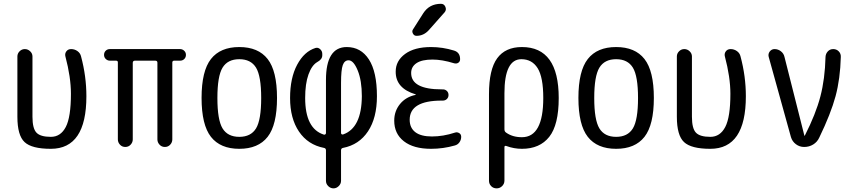

<svg xmlns="http://www.w3.org/2000/svg" viewBox="-20 -780 4540 1019"><path d="M250 9.8Q148.4 9.8 110.4 -25.9Q72.3 -61.5 72.3 -160.2V-480.5Q72.3 -496.1 84 -507.8Q95.7 -519.5 111.8 -519.5Q127.9 -519.5 140.1 -507.8Q152.3 -496.1 152.3 -480.5V-160.2Q152.3 -98.6 173.3 -76.2Q194.3 -53.7 250 -53.7Q301.8 -53.7 329.1 -106Q356.4 -158.2 356.4 -282.2Q356.4 -370.1 327.1 -480.5Q323.2 -495.1 332 -507.3Q340.8 -519.5 357.4 -519.5Q376 -519.5 391.1 -508.8Q406.2 -498 410.2 -480.5Q438.5 -375 438.5 -269.5Q438.5 9.8 250 9.8Z M563.5 -458Q550.8 -458 541.5 -466.8Q532.2 -475.6 532.2 -488.8Q532.2 -502 541 -510.7Q549.8 -519.5 563.5 -519.5H935.5Q948.2 -519.5 957.5 -510.7Q966.8 -502 966.8 -488.8Q966.8 -475.6 958 -466.8Q949.2 -458 935.5 -458H904.3Q895.5 -458 894.5 -449.2V-40Q894.5 -24.4 883.3 -12.2Q872.1 0 855 0Q837.9 0 826.7 -12.2Q815.4 -24.4 815.4 -40V-447.3Q815.4 -458 803.7 -458H696.3Q685.5 -458 684.6 -447.3V-40Q684.6 -24.4 673.3 -12.2Q662.1 0 645 0Q627.9 0 616.7 -12.2Q605.5 -24.4 605.5 -40V-449.2Q605.5 -458 595.7 -458Z M1338.9 -420.9Q1311.5 -465.8 1250 -465.8Q1188.5 -465.8 1161.1 -420.9Q1133.8 -376 1133.8 -259.8Q1133.8 -143.6 1161.1 -98.6Q1188.5 -53.7 1250 -53.7Q1311.5 -53.7 1338.9 -98.6Q1366.2 -143.6 1366.2 -259.8Q1366.2 -376 1338.9 -420.9ZM1400.4 -53.7Q1350.6 9.8 1250 9.8Q1149.4 9.8 1099.6 -53.7Q1049.8 -117.2 1049.8 -260.3Q1049.8 -403.3 1099.6 -466.8Q1149.4 -530.3 1250 -530.3Q1350.6 -530.3 1400.4 -466.8Q1450.2 -403.3 1450.2 -260.3Q1450.2 -117.2 1400.4 -53.7Z M1790 -339.8V-74.2Q1790 -69.3 1793.5 -67.4Q1796.9 -65.4 1800.8 -66.4Q1899.4 -100.6 1900.4 -269.5Q1900.4 -352.5 1878.4 -406.2Q1856.4 -460 1830.1 -460Q1808.6 -460 1799.3 -434.6Q1790 -409.2 1790 -339.8ZM1699.2 4.9Q1614.3 -11.7 1566.9 -81.5Q1519.5 -151.4 1519.5 -259.8Q1519.5 -366.2 1557.1 -436.5Q1594.7 -506.8 1654.3 -525.4Q1668 -529.3 1679.2 -519Q1690.4 -508.8 1690.4 -494.1V-486.3Q1690.4 -464.8 1663.1 -450.2Q1634.8 -433.6 1617.2 -384.8Q1599.6 -335.9 1599.6 -259.8Q1599.6 -96.7 1699.2 -65.4Q1703.1 -64.5 1706.5 -66.9Q1710 -69.3 1710 -74.2V-355.5Q1710 -530.3 1820.3 -530.3Q1895.5 -530.3 1938 -464.4Q1980.5 -398.4 1980.5 -269.5Q1980.5 -154.3 1933.1 -83Q1885.7 -11.7 1800.8 4.9Q1790 6.8 1790 17.6V179.7Q1790 195.3 1777.8 207.5Q1765.6 219.7 1750 219.7Q1734.4 219.7 1722.2 208Q1710 196.3 1710 179.7V17.6Q1710 6.8 1699.2 4.9Z M2185.5 -276.4Q2186.5 -276.4 2186.5 -278.3Q2186.5 -279.3 2185.5 -279.3Q2079.1 -311.5 2080.1 -400.4Q2080.1 -457 2129.9 -493.7Q2179.7 -530.3 2267.6 -530.3Q2329.1 -530.3 2389.6 -511.7Q2421.9 -502 2421.9 -465.8Q2421.9 -453.1 2412.1 -446.8Q2402.3 -440.4 2389.6 -444.3Q2326.2 -463.9 2275.4 -463.9Q2218.8 -463.9 2190.4 -444.8Q2162.1 -425.8 2162.1 -392.6Q2162.1 -305.7 2324.2 -305.7H2330.1Q2342.8 -305.7 2351.6 -297.4Q2360.4 -289.1 2360.4 -275.9Q2360.4 -262.7 2351.6 -254.4Q2342.8 -246.1 2330.1 -246.1H2324.2Q2154.3 -246.1 2154.3 -144.5Q2154.3 -101.6 2184.1 -78.6Q2213.9 -55.7 2272.5 -55.7Q2332 -55.7 2394.5 -76.2Q2406.2 -80.1 2417 -73.7Q2427.7 -67.4 2427.7 -53.7Q2427.7 -38.1 2418.5 -24.9Q2409.2 -11.7 2393.6 -7.8Q2332 9.8 2267.6 9.8Q2174.8 9.8 2123.5 -30.3Q2072.3 -70.3 2072.3 -139.6Q2072.3 -190.4 2103 -228Q2133.8 -265.6 2185.5 -276.4ZM2226.6 -710Q2258.8 -759.8 2320.3 -759.8Q2336.9 -759.8 2343.8 -743.7Q2350.6 -727.5 2339.8 -714.8L2255.9 -620.1Q2228.5 -589.8 2190.4 -589.8Q2177.7 -589.8 2171.4 -602.1Q2165 -614.3 2171.9 -624Z M2657.2 -285.2V-93.8Q2657.2 -82 2666 -76.2Q2700.2 -51.8 2750 -51.8Q2863.3 -51.8 2863.3 -259.8Q2863.3 -370.1 2833.5 -418Q2803.7 -465.8 2747.1 -465.8Q2657.2 -465.8 2657.2 -285.2ZM2575.2 178.7V-280.3Q2575.2 -411.1 2618.7 -470.7Q2662.1 -530.3 2750 -530.3Q2945.3 -530.3 2945.3 -259.8Q2945.3 -117.2 2895 -53.7Q2844.7 9.8 2750 9.8Q2708 9.8 2668 -4.9Q2657.2 -8.8 2657.2 1V178.7Q2657.2 195.3 2645 207.5Q2632.8 219.7 2615.7 219.7Q2598.6 219.7 2586.9 208Q2575.2 196.3 2575.2 178.7Z M3338.9 -420.9Q3311.5 -465.8 3250 -465.8Q3188.5 -465.8 3161.1 -420.9Q3133.8 -376 3133.8 -259.8Q3133.8 -143.6 3161.1 -98.6Q3188.5 -53.7 3250 -53.7Q3311.5 -53.7 3338.9 -98.6Q3366.2 -143.6 3366.2 -259.8Q3366.2 -376 3338.9 -420.9ZM3400.4 -53.7Q3350.6 9.8 3250 9.8Q3149.4 9.8 3099.6 -53.7Q3049.8 -117.2 3049.8 -260.3Q3049.8 -403.3 3099.6 -466.8Q3149.4 -530.3 3250 -530.3Q3350.6 -530.3 3400.4 -466.8Q3450.2 -403.3 3450.2 -260.3Q3450.2 -117.2 3400.4 -53.7Z M3750 9.8Q3648.4 9.8 3610.4 -25.9Q3572.3 -61.5 3572.3 -160.2V-480.5Q3572.3 -496.1 3584 -507.8Q3595.7 -519.5 3611.8 -519.5Q3627.9 -519.5 3640.1 -507.8Q3652.3 -496.1 3652.3 -480.5V-160.2Q3652.3 -98.6 3673.3 -76.2Q3694.3 -53.7 3750 -53.7Q3801.8 -53.7 3829.1 -106Q3856.4 -158.2 3856.4 -282.2Q3856.4 -370.1 3827.1 -480.5Q3823.2 -495.1 3832 -507.3Q3840.8 -519.5 3857.4 -519.5Q3876 -519.5 3891.1 -508.8Q3906.2 -498 3910.2 -480.5Q3938.5 -375 3938.5 -269.5Q3938.5 9.8 3750 9.8Z M4177.7 -52.7 4059.6 -478.5Q4055.7 -494.1 4065.4 -506.8Q4075.2 -519.5 4090.8 -519.5Q4109.4 -519.5 4124.5 -507.8Q4139.6 -496.1 4143.6 -477.5L4249 -60.5Q4249 -59.6 4250 -59.6Q4252 -59.6 4252 -61.5Q4309.6 -174.8 4334 -268.1Q4358.4 -361.3 4361.3 -478.5Q4362.3 -495.1 4373.5 -507.3Q4384.8 -519.5 4402.3 -519.5Q4419.9 -519.5 4431.6 -507.3Q4443.4 -495.1 4442.4 -477.5Q4439.5 -362.3 4414.6 -269.5Q4389.6 -176.8 4328.1 -49.8Q4317.4 -26.4 4295.9 -13.2Q4274.4 0 4248 0Q4223.6 0 4204.1 -14.6Q4184.6 -29.3 4177.7 -52.7Z"/></svg>

Font: Rounded-X Mgen+ 1mn regular
Style: Regular
Weight: 400
Designer: [Source Han Sans]
Ryoko NISHIZUKA  (kana & ideographs); Paul D. Hunt (Latin, Greek & Cyrillic); Wenlong ZHANG  (bopomofo
Version: Version 1.059.20150602